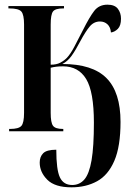

<svg xmlns="http://www.w3.org/2000/svg" viewBox="-20 -562 569 822"><path d="M286 240Q215 240 182.5 207.5Q150 175 150 134Q150 109 165 94Q180 79 221 79Q221 165 236.5 197.5Q252 230 289 230Q321 230 341.5 206Q362 182 372 124Q382 66 382 -37Q382 -169 349 -223.5Q316 -278 250 -278Q234 -278 221.5 -276.5Q209 -275 197 -272V-79Q197 -37 207 -23.5Q217 -10 249 -10H251V0H19V-10H23Q60 -10 71.5 -23Q83 -36 83 -79V-457Q83 -499 71.5 -512.5Q60 -526 20 -526H16V-536H254V-526H251Q217 -526 207 -513Q197 -500 197 -457V-285Q222 -285 238 -293.5Q254 -302 266 -314Q282 -331 298 -361.5Q314 -392 335 -433Q363 -489 383.5 -515.5Q404 -542 440 -542Q471 -542 484.5 -524.5Q498 -507 498 -482Q498 -452 484.5 -438.5Q471 -425 455 -423Q453 -446 440 -458Q427 -470 408 -470Q382 -470 364 -448.5Q346 -427 323 -384Q303 -346 286.5 -323Q270 -300 247 -288Q376 -288 436 -227.5Q496 -167 496 -40Q496 65 469.5 126.5Q443 188 395.5 214Q348 240 286 240Z"/></svg>

Font: Noto Serif Display ExtraCondensed SemiBold
Style: Regular
Weight: 600
Width: 2
Designer: Monotype Design Team
Foundry: Monotype Imaging Inc.
Version: Version 2.009